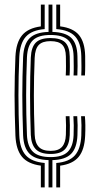

<svg xmlns="http://www.w3.org/2000/svg" viewBox="-20 -820 434 840"><path d="M192.4 0V-119.6Q135.4 -121.2 109.5 -147.1Q83.5 -173 81.1 -228Q79.4 -276.1 78.5 -319.3Q77.6 -362.5 77.6 -403.5Q77.6 -444.5 78.5 -485.5Q79.4 -526.5 81.1 -570.3Q83.8 -627.2 109.8 -653Q135.7 -678.8 192.4 -680.4V-800H209.3V-680.4Q266.6 -678.8 292.1 -654Q317.7 -629.1 318.8 -574.1Q319.3 -552.4 319.4 -531.3Q319.5 -510.3 318.4 -489.9H301.8Q302.9 -509.2 302.6 -530.1Q302.4 -551 302 -573.6Q300.9 -623.7 277.4 -645.3Q254 -667 200.9 -667Q148.2 -667 124.3 -644.3Q100.4 -621.7 97.9 -569.4Q96.2 -526 95.3 -485.1Q94.4 -444.2 94.4 -403.5Q94.4 -362.7 95.2 -319.7Q96.1 -276.6 97.9 -228.8Q100.3 -179 124.3 -155.9Q148.3 -132.7 201.7 -132.7Q253.2 -132.7 276.5 -155.8Q299.9 -178.8 302 -228.5Q303 -251.1 302.7 -271.3Q302.5 -291.4 301.1 -311.5H317.9Q319.3 -292.1 319.6 -271.6Q319.8 -251.1 318.8 -227.8Q316.4 -172.5 291 -146.8Q265.6 -121 209.3 -119.5V0ZM158.7 0V-95.3Q102.5 -102.7 76.4 -133.9Q50.3 -165.1 47.5 -226.2Q45.6 -274.7 44.7 -318.4Q43.7 -362.1 43.7 -403.6Q43.7 -445.1 44.7 -486.6Q45.6 -528.1 47.5 -572.3Q50.4 -634 76.5 -665.5Q102.6 -697.1 158.7 -704.5V-800H175.5V-692.8Q119.2 -688.2 93.2 -659.5Q67.2 -630.8 64.4 -571.3Q62.5 -527.4 61.6 -486.2Q60.7 -444.9 60.7 -403.5Q60.7 -362.2 61.6 -318.7Q62.5 -275.2 64.4 -227Q66.9 -169.1 93 -140.5Q119.1 -111.8 175.5 -107V0ZM201.7 -146.4Q157 -146.4 136.9 -166.8Q116.8 -187.2 114.8 -229.8Q113.1 -277.3 112.3 -320.1Q111.5 -362.9 111.5 -403.5Q111.5 -444.1 112.3 -484.7Q113.1 -525.3 114.8 -568.4Q116.9 -614.1 136.9 -633.8Q156.9 -653.5 200.9 -653.5Q245.1 -653.5 264.7 -634.8Q284.3 -616.1 285.1 -573Q285.5 -551.4 285.6 -530.6Q285.7 -509.9 284.5 -489.9H267.6Q268.8 -510.3 268.7 -530.7Q268.6 -551.2 268.2 -572.5Q267.7 -608.8 252 -624.4Q236.3 -640 200.9 -640Q165.6 -640 149.5 -623.2Q133.4 -606.3 131.7 -567.4Q130 -524.6 129.1 -484.2Q128.2 -443.8 128.2 -403.5Q128.2 -363.2 129 -320.6Q129.8 -278 131.7 -230.8Q133.1 -195.3 149.4 -177.6Q165.7 -159.9 201.7 -159.9Q235.7 -159.9 251.3 -177.5Q266.9 -195.1 268.2 -230Q269 -251.3 268.9 -271.1Q268.7 -290.8 267.6 -311.5H284.2Q285.4 -291.1 285.7 -271.1Q285.9 -251.1 285.1 -229.1Q283.5 -187 264 -166.7Q244.5 -146.4 201.7 -146.4ZM335.5 -489.9Q336.6 -509.5 336.4 -530.8Q336.2 -552.1 335.7 -574.6Q334.3 -632.6 308.7 -660.5Q283.1 -688.5 226.2 -692.8V-800H243.1V-704.7Q299.9 -697.6 325.5 -666.7Q351.2 -635.7 352.6 -575.3Q352.8 -556.1 352.8 -534.7Q352.9 -513.2 351.6 -489.9ZM226.2 0V-106.9Q281.9 -111.5 307.5 -140.1Q333.1 -168.8 335.7 -226.9Q336.7 -251.1 336.5 -272Q336.2 -292.8 334.8 -311.5H351.4Q353.1 -293.5 353.4 -272.2Q353.7 -250.9 352.6 -226.2Q349.9 -165 324.2 -133.8Q298.5 -102.5 243.1 -95.2V0Z"/></svg>

Font: Big Shoulders Inline Text SC Thin
Style: Regular
Weight: 100
Designer: Patric King
Foundry: XO Type Co
Version: Version 2.002